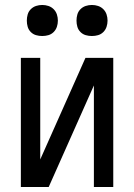

<svg xmlns="http://www.w3.org/2000/svg" viewBox="-20 -753 540 773"><path d="M64 0V-520H142V-111L324 -520H436V0H358V-409L176 0ZM350 -608Q337 -608 325 -611.5Q313 -615 304 -624Q295 -633 291.5 -645Q288 -657 288 -670Q288 -683 291.5 -695Q295 -707 304 -716Q313 -725 325 -729Q337 -733 350 -733Q363 -733 375 -729Q387 -725 396 -716Q405 -707 409 -695Q413 -683 413 -670Q413 -657 409 -645Q405 -633 396 -624Q387 -615 375 -611.5Q363 -608 350 -608ZM150 -608Q137 -608 125 -611.5Q113 -615 104 -624Q95 -633 91.5 -645Q88 -657 88 -670Q88 -683 91.5 -695Q95 -707 104 -716Q113 -725 125 -729Q137 -733 150 -733Q163 -733 175 -729Q187 -725 196 -716Q205 -707 209 -695Q213 -683 213 -670Q213 -657 209 -645Q205 -633 196 -624Q187 -615 175 -611.5Q163 -608 150 -608Z"/></svg>

Font: Iosevka SS18
Style: Regular
Weight: 400
Monospace: yes
Designer: Belleve Invis
Foundry: Belleve Invis
Version: Version 25.1.1; ttfautohint (v1.8.4)